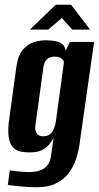

<svg xmlns="http://www.w3.org/2000/svg" viewBox="-20 -671 417 810"><path d="M135 119Q121 119 101 118Q81 117 62 115Q43 113 29.5 111.5Q16 110 13 109L21 48Q35 50 60 52.5Q85 55 103 55Q115 55 129.5 53Q144 51 158 44Q172 37 182.5 22.5Q193 8 196 -18L206 -89Q199 -77 188 -62.5Q177 -48 157.5 -38Q138 -28 104 -28Q84 -28 65.5 -32Q47 -36 34 -50Q21 -64 16.5 -94.5Q12 -125 20 -177L49 -388Q56 -438 77 -462Q98 -486 124 -493.5Q150 -501 172 -501Q193 -501 211 -498Q229 -495 241.5 -486Q254 -477 257 -457L275 -494H377L317 -74Q313 -38 302 -3.5Q291 31 270.5 58.5Q250 86 217 102.5Q184 119 135 119ZM163 -96Q180 -96 190.5 -104.5Q201 -113 207.5 -128.5Q214 -144 216 -161L250 -410Q248 -415 244 -420Q240 -425 232 -428.5Q224 -432 210 -432Q190 -432 177.5 -420.5Q165 -409 162 -379L130 -147Q127 -130 130 -119.5Q133 -109 138.5 -104Q144 -99 150.5 -97.5Q157 -96 163 -96ZM106 -546 215 -651H280L360 -546H285L241 -595L183 -546Z"/></svg>

Font: Alumni Sans
Style: Bold Italic
Weight: 700
Italic angle: -8°
Designer: Robert E. Leuschke
Foundry: Robert E. Leuschke
Version: Version 1.016